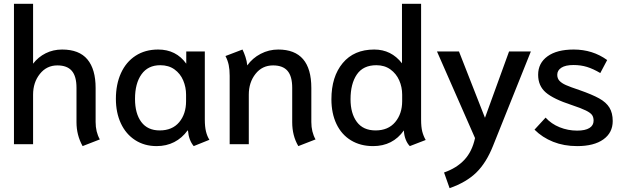

<svg xmlns="http://www.w3.org/2000/svg" viewBox="-20 -754 3266 1004"><path d="M380 -115V-295Q380 -355 355.5 -383.5Q331 -412 280 -412Q224 -412 188.5 -367.5Q153 -323 153 -259V0H53V-734H153V-421Q180 -456 219 -475.5Q258 -495 305 -495Q394 -495 437 -443.5Q480 -392 480 -294V-116Q480 -64 502 -25L412 10Q380 -47 380 -115Z M586 -237Q586 -313 612.5 -371.5Q639 -430 689 -462.5Q739 -495 807 -495Q901 -495 954 -421V-485H1051V-129Q1051 -92 1057 -67Q1063 -42 1075 -23L993 10Q967 -21 963 -71L961 -72Q932 -32 891 -11Q850 10 799 10Q735 10 686.5 -21.5Q638 -53 612 -109Q586 -165 586 -237ZM953 -225V-259Q953 -298 938 -333.5Q923 -369 892.5 -391Q862 -413 818 -413Q754 -413 720 -365.5Q686 -318 686 -237Q686 -160 719 -116Q752 -72 815 -72Q881 -72 917 -115Q953 -158 953 -225Z M1508 -115V-295Q1508 -355 1483.5 -383.5Q1459 -412 1408 -412Q1351 -412 1316 -367.5Q1281 -323 1281 -259V0H1181V-358Q1181 -390 1176 -414Q1171 -438 1159 -461L1248 -495Q1256 -479 1263.5 -456.5Q1271 -434 1273 -412Q1300 -450 1343 -472.5Q1386 -495 1435 -495Q1608 -495 1608 -294V-116Q1608 -64 1630 -25L1540 10Q1508 -44 1508 -115Z M2092 -72Q2034 10 1931 10Q1865 10 1815.5 -20Q1766 -50 1739.5 -105.5Q1713 -161 1713 -235Q1713 -353 1772 -424Q1831 -495 1937 -495Q2026 -495 2082 -423V-734H2182V-129Q2182 -90 2188 -66.5Q2194 -43 2206 -22L2123 10Q2110 -3 2101.5 -24.5Q2093 -46 2092 -72ZM2083 -225V-259Q2083 -299 2067.5 -334Q2052 -369 2021.5 -391Q1991 -413 1948 -413Q1879 -413 1846 -364.5Q1813 -316 1813 -235Q1813 -161 1846 -116.5Q1879 -72 1944 -72Q2010 -72 2046.5 -115.5Q2083 -159 2083 -225Z M2302 148Q2368 125 2408.5 81.5Q2449 38 2464 -32L2265 -485H2380L2516 -138L2642 -485H2756L2558 9Q2523 97 2471 148Q2419 199 2331 230Z M2775 -76 2833 -139Q2863 -106 2906.5 -88.5Q2950 -71 2998 -71Q3040 -71 3062 -84.5Q3084 -98 3084 -123Q3084 -141 3076 -152.5Q3068 -164 3044 -176Q3020 -188 2969 -205Q2874 -236 2834 -270.5Q2794 -305 2794 -363Q2794 -424 2843 -459.5Q2892 -495 2980 -495Q3079 -495 3155 -440L3119 -372Q3082 -394 3049.5 -404Q3017 -414 2979 -414Q2937 -414 2915.5 -400Q2894 -386 2894 -363Q2894 -344 2905.5 -331.5Q2917 -319 2939.5 -309Q2962 -299 3010 -283Q3076 -260 3113 -239.5Q3150 -219 3167 -191Q3184 -163 3184 -121Q3184 -60 3135 -25Q3086 10 2998 10Q2929 10 2872.5 -12.5Q2816 -35 2775 -76Z"/></svg>

Font: Niramit Medium
Style: Regular
Weight: 500
Designer: Katatrad Aksorn Co.,Ltd.
Foundry: Cadson Demak Co.,Ltd.
Version: Version 1.000; ttfautohint (v1.6)